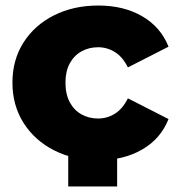

<svg xmlns="http://www.w3.org/2000/svg" viewBox="-20 -571 645 695"><path d="M336 9Q246 9 175.5 -27Q105 -63 65 -126.5Q25 -190 25 -272Q25 -354 65 -417Q105 -480 175.5 -515.5Q246 -551 336 -551Q428 -551 495 -512Q562 -473 590 -402L443 -327Q424 -365 396 -382.5Q368 -400 335 -400Q302 -400 275 -385Q248 -370 232.5 -341.5Q217 -313 217 -272Q217 -230 232.5 -201Q248 -172 275 -157Q302 -142 335 -142Q368 -142 396 -159.5Q424 -177 443 -215L590 -140Q562 -69 495 -30Q428 9 336 9ZM404 -32V104H227V-32Z"/></svg>

Font: MOST Montserrat ExtraBold
Style: Regular
Weight: 800
Designer: Julieta Ulanovsky
Foundry: Julieta Ulanovsky
Version: Version 8.000;March 11, 2024;FontCreator 15.0.0.2926 64-bit